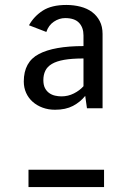

<svg xmlns="http://www.w3.org/2000/svg" viewBox="-20 -755 515 775"><path d="M331 -318 324 -368Q304 -343 274.5 -327.5Q245 -312 202 -312Q175 -312 152 -320.5Q129 -329 112 -344Q95 -359 85.5 -380Q76 -401 76 -426Q76 -505 137 -537Q198 -569 317 -569V-612Q317 -644 299 -663Q281 -682 243 -682Q219 -682 197.5 -667.5Q176 -653 167 -626L97 -653Q117 -689 152.5 -712Q188 -735 248 -735Q278 -735 305 -728Q332 -721 351.5 -706.5Q371 -692 382.5 -670Q394 -648 394 -618V-318ZM95 0V-70H400V0ZM228 -366Q255 -366 278.5 -378Q302 -390 317 -407V-519Q270 -519 239 -513.5Q208 -508 189.5 -497Q171 -486 163 -469.5Q155 -453 155 -432Q155 -412 161.5 -399.5Q168 -387 178.5 -379.5Q189 -372 202 -369Q215 -366 228 -366Z"/></svg>

Font: Carrois Gothic SC
Style: Regular
Weight: 400
Designer: Ralph du Carrois
Foundry: Ralph du Carrois
Version: Version 1.002